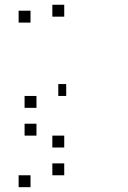

<svg xmlns="http://www.w3.org/2000/svg" viewBox="-20 -820 540 807"><path d="M250 -133.3V-83.3H200V-133.3ZM108.3 -83.3V-33.3H58.3V-83.3ZM250 -250V-200H200V-250ZM133.3 -300V-250H83.3V-300ZM258.3 -466.7V-416.7H225V-466.7ZM133.3 -416.7V-366.7H83.3V-416.7ZM250 -800V-750H200V-800ZM108.3 -775V-725H58.3V-775Z"/></svg>

Font: 0xA000-Boxes
Style: Boxes
Weight: 400
Version: Version 0.1